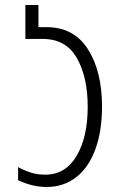

<svg xmlns="http://www.w3.org/2000/svg" viewBox="-20 -734 477 764"><path d="M52 -17V-69Q78 -55 103.5 -47Q129 -39 160 -39Q241 -39 285 -114Q329 -189 329 -309Q329 -428 285.5 -503.5Q242 -579 151 -579H81V-714H133V-626H165Q274 -626 330 -538Q386 -450 386 -310Q386 -214 360 -141.5Q334 -69 284 -29.5Q234 10 165 10Q109 10 52 -17Z"/></svg>

Font: Noto Sans Georgian Light Cond
Style: Regular
Weight: 300
Width: 3
Designer: Monotype Design team
Foundry: Monotype Imaging Inc.
Version: Version 1.000